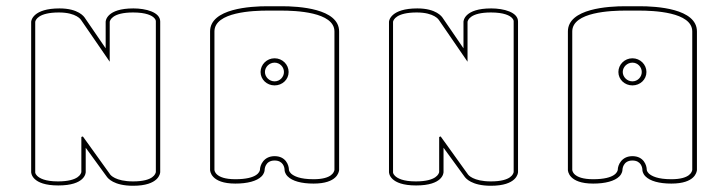

<svg xmlns="http://www.w3.org/2000/svg" viewBox="-20 -552 2336 616"><path d="M169 -512C226 -512 240 -488 240 -488C271 -443 301 -399 332 -354V-482C333 -487 340 -512 407 -512C449 -512 468 -502 475 -494C479 -490 480 -486 480 -484V0C479 5 473 30 407 30C350 30 334 9 333 7L246 -114H244C243 -112 242 -112 241 -114V0C240 5 233 30 166 30C125 30 107 20 99 12C92 5 93 0 93 0V-482C94 -488 103 -512 169 -512ZM408 -525C322 -525 319 -485 319 -482V-397L252 -495C250 -498 232 -525 171 -525C86 -525 80 -486 80 -482V0C80 3 82 43 167 43C253 43 255 3 255 0V-78C277 -47 300 -17 322 14C326 20 345 44 407 44C490 44 494 4 494 0V-483C494 -513 448 -525 408 -525Z M891 -321C891 -305 878 -291 861 -291C844 -291 830 -305 830 -321C830 -337 844 -351 861 -351C878 -351 891 -337 891 -321ZM906 -321C906 -345 886 -365 861 -365C836 -365 816 -345 816 -321C816 -297 836 -278 861 -278C886 -278 906 -297 906 -321ZM1053 -451V-7C1052 -1 1046 23 986 23C942 23 923 13 914 5C907 -2 907 -7 907 -7C907 -22 897 -51 861 -51C826 -51 814 -22 814 -7C813 -2 807 23 735 23C668 23 668 -7 668 -7V-451C668 -514 794 -518 839 -518H860H861H882C927 -518 1053 -514 1053 -451ZM861 -532H838C785 -532 654 -525 654 -451V-7C654 -4 656 37 735 37C774 37 804 29 819 14C829 4 829 -6 829 -7C829 -8 830 -37 861 -37C889 -37 893 -14 893 -7C893 -6 893 4 903 14C918 29 947 37 986 37C1062 37 1067 0 1068 -6V-451C1068 -525 937 -532 884 -532Z M1317 -512C1374 -512 1388 -488 1388 -488C1419 -443 1449 -399 1480 -354V-482C1481 -487 1488 -512 1555 -512C1597 -512 1616 -502 1623 -494C1627 -490 1628 -486 1628 -484V0C1627 5 1621 30 1555 30C1498 30 1482 9 1481 7L1394 -114H1392C1391 -112 1390 -112 1389 -114V0C1388 5 1381 30 1314 30C1273 30 1255 20 1247 12C1240 5 1241 0 1241 0V-482C1242 -488 1251 -512 1317 -512ZM1556 -525C1470 -525 1467 -485 1467 -482V-397L1400 -495C1398 -498 1380 -525 1319 -525C1234 -525 1228 -486 1228 -482V0C1228 3 1230 43 1315 43C1401 43 1403 3 1403 0V-78C1425 -47 1448 -17 1470 14C1474 20 1493 44 1555 44C1638 44 1642 4 1642 0V-483C1642 -513 1596 -525 1556 -525Z M2039 -321C2039 -305 2026 -291 2009 -291C1992 -291 1978 -305 1978 -321C1978 -337 1992 -351 2009 -351C2026 -351 2039 -337 2039 -321ZM2054 -321C2054 -345 2034 -365 2009 -365C1984 -365 1964 -345 1964 -321C1964 -297 1984 -278 2009 -278C2034 -278 2054 -297 2054 -321ZM2201 -451V-7C2200 -1 2194 23 2134 23C2090 23 2071 13 2062 5C2055 -2 2055 -7 2055 -7C2055 -22 2045 -51 2009 -51C1974 -51 1962 -22 1962 -7C1961 -2 1955 23 1883 23C1816 23 1816 -7 1816 -7V-451C1816 -514 1942 -518 1987 -518H2008H2009H2030C2075 -518 2201 -514 2201 -451ZM2009 -532H1986C1933 -532 1802 -525 1802 -451V-7C1802 -4 1804 37 1883 37C1922 37 1952 29 1967 14C1977 4 1977 -6 1977 -7C1977 -8 1978 -37 2009 -37C2037 -37 2041 -14 2041 -7C2041 -6 2041 4 2051 14C2066 29 2095 37 2134 37C2210 37 2215 0 2216 -6V-451C2216 -525 2085 -532 2032 -532Z"/></svg>

Font: Platiipus Light
Style: Light
Weight: 400
Version: Version 001.000